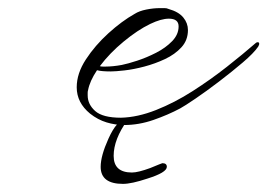

<svg xmlns="http://www.w3.org/2000/svg" viewBox="-20 -306 659 473"><path d="M286 2Q264 2 242.5 -4.5Q221 -11 202 -26Q169 -53 169 -91Q169 -125 191.5 -159.5Q214 -194 247 -224Q280 -254 312 -272Q323 -279 340.5 -282.5Q358 -286 374 -286Q380 -286 385.5 -286Q391 -286 395 -284Q420 -277 431.5 -263Q443 -249 443 -232Q443 -207 427 -189.5Q411 -172 386.5 -160.5Q362 -149 335.5 -142Q309 -135 286.5 -132.5Q264 -130 253 -130Q230 -130 219 -133Q201 -106 197 -84Q196 -81 196 -77.5Q196 -74 196 -71Q196 -49 214.5 -32.5Q233 -16 278 -16Q319 -17 364.5 -35Q410 -53 454.5 -81.5Q499 -110 539 -141.5Q579 -173 610 -200Q612 -202 615 -202Q618 -202 618.5 -199Q619 -196 616 -191Q605 -175 578 -152Q551 -129 519.5 -105Q488 -81 461.5 -63Q435 -45 424 -39Q394 -23 358 -10.5Q322 2 286 2ZM241 -142Q249 -142 259 -143Q269 -144 280 -146Q295 -149 318 -156.5Q341 -164 364.5 -176Q388 -188 404 -204.5Q420 -221 420 -241Q420 -260 396 -260Q377 -260 350 -247Q319 -232 284.5 -203.5Q250 -175 226 -143Q229 -142 233 -142Q237 -142 241 -142ZM283 147Q228 147 228 105Q228 78 247 36Q268 -11 291 -13L294 -10Q260 37 260 78Q260 119 305 119Q320 119 350 108Q379 96 380 96Q391 96 391 105Q391 119 343 134Q304 147 283 147Z"/></svg>

Font: WindSong
Style: Regular
Weight: 400
Designer: Robert E. Leuschke
Foundry: Robert E. Leuschke
Version: Version 1.010; ttfautohint (v1.8.3)